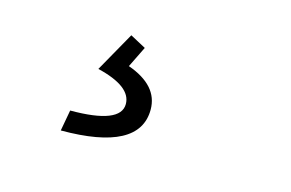

<svg xmlns="http://www.w3.org/2000/svg" viewBox="-48 -120 682 450"><g transform="rotate(15 293.0 105.0)"><path d="M122.1 234.4 131.3 183.6Q253.4 183.6 253.4 135.3Q253.4 92.3 169.9 72.3L224.1 -23.9L262.2 -3.4L237.3 47.4Q313 74.2 313 132.8Q313 234.4 122.1 234.4Z"/></g></svg>

Font: Cascadia Mono Light
Style: Italic
Weight: 300
Italic angle: -10°
Monospace: yes
Designer: Aaron Bell
Foundry: Saja Typeworks
Version: Version 2404.023; ttfautohint (v1.8.4)